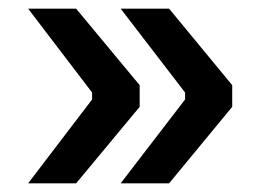

<svg xmlns="http://www.w3.org/2000/svg" viewBox="-20 -506 600 444"><path d="M303 -309V-259L156 -82H45L193 -276V-292L45 -486H156ZM408 -276V-292L259 -486H371L517 -309V-259L371 -82H259Z"/></svg>

Font: Mozilla Text BETA SemiBold
Style: Regular
Weight: 600
Designer: Studio DRAMA
Foundry: Studio DRAMA
Version: Version 0.100